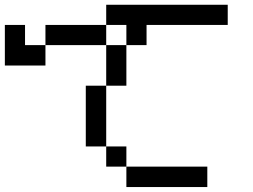

<svg xmlns="http://www.w3.org/2000/svg" viewBox="-20 -712 1040 790"><path d="M333 -109.4V-359.4H417V-526.4H500V-609.4H417V-692.4H917V-609.4H583V-526.4H500V-359.4H417V-109.4H500V-26.4H833V57.6H500V-26.4H417V-109.4ZM0 -442.4V-609.4H83V-526.4H167V-609.4H417V-526.4H167V-442.4Z"/></svg>

Font: KH Dot kagurazaka 12
Style: Regular
Weight: 400
Designer: Original version for X68000 by Keitarou Hiraki (http://hp.vector.co.jp/authors/VA000874/) / TrueType conversion by Homem
Version: Version 1.00.20150527